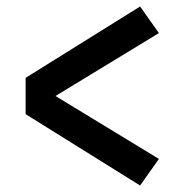

<svg xmlns="http://www.w3.org/2000/svg" viewBox="-20 -636 540 592"><path d="M412 -64 59 -284V-396L412 -616L470 -534L151 -340L470 -146Z"/></svg>

Font: Iosevka Term
Style: Bold
Weight: 700
Monospace: yes
Designer: Belleve Invis
Foundry: Belleve Invis
Version: Version 30.0.1